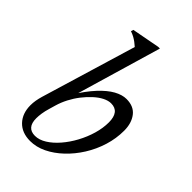

<svg xmlns="http://www.w3.org/2000/svg" viewBox="-218 -790 880 880"><g transform="rotate(45 222.5 -350.0)"><path d="M112.5 -156.5Q106 -135 103.2 -116.5Q100.5 -98 100.5 -84Q100.5 -53 113.8 -37.8Q127 -22.5 153 -22.5Q180 -22.5 208 -40Q236 -57.5 261.2 -86.8Q286.5 -116 306.5 -153Q326.5 -190 338 -229.5Q349.5 -269 349.5 -306Q349.5 -340 336 -357.5Q322.5 -375 295 -375Q277 -375 256.2 -364.5Q235.5 -354 215 -335.2Q194.5 -316.5 176 -292.8Q157.5 -269 143.5 -242Q129.5 -215 121.5 -187.5ZM189 -634Q179.5 -642.5 170.5 -649.2Q161.5 -656 150.8 -662Q140 -668 125.5 -673L129 -685L264 -710.5H275.5L142 -256.5L137.5 -274Q173.5 -332 207.2 -368.2Q241 -404.5 272.2 -421.8Q303.5 -439 331 -439Q378.5 -439 402.2 -408Q426 -377 426 -328.5Q426 -278 410.8 -228.8Q395.5 -179.5 368.5 -136.5Q341.5 -93.5 306.5 -60.5Q271.5 -27.5 232.8 -8.8Q194 10 154.5 10Q101 10 70.2 -22.2Q39.5 -54.5 39.5 -107.5Q39.5 -122.5 42.2 -138.8Q45 -155 50 -172Z"/></g></svg>

Font: Newsreader 20pt
Style: Italic
Weight: 400
Italic angle: -17°
Version: Version 1.003